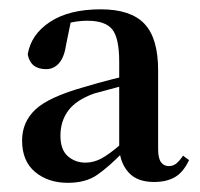

<svg xmlns="http://www.w3.org/2000/svg" viewBox="-20 -853 429 412"><path d="M310.7 -462.5Q275.3 -462.5 257 -481.8Q238.7 -501 235.8 -533.1V-534.8V-720.5Q235.8 -771.3 220.9 -789.9Q205.9 -808.5 167.6 -808.5Q151.4 -808.5 134.1 -805.1Q116.8 -801.7 93.1 -791.9L132.8 -810.7L122.2 -758.9Q118.2 -730.5 106.7 -717.5Q95.3 -704.6 79.2 -704.6Q45.3 -704.6 39.5 -736.3Q46.4 -779 87.3 -806Q128.2 -833 196.2 -833Q260.5 -833 289.9 -802Q319.3 -771 319.3 -702.4V-533.7Q319.3 -513.8 325.3 -505.2Q331.4 -496.6 342.2 -496.6Q350.9 -496.6 357.6 -501.6Q364.2 -506.5 372.9 -518.9L385.7 -509.4Q373.2 -483.1 355.2 -472.8Q337.2 -462.5 310.7 -462.5ZM125.5 -460.7Q83.3 -460.7 55.3 -484Q27.4 -507.4 27.4 -551.3Q27.4 -591 55.8 -617.8Q84.2 -644.7 159.6 -665.9Q187.4 -674.4 220 -682.7Q252.5 -690.9 280 -696.9V-678.4Q252.8 -671.4 225.9 -664.2Q199 -657.1 181.8 -652.3Q143.5 -638.5 126.6 -615.8Q109.7 -593.1 109.7 -561.8Q109.7 -531.5 125.7 -517.7Q141.6 -504 163.4 -504Q180.6 -504 197.4 -512.8Q214.1 -521.7 240 -544.1L256 -539.3L243.5 -525.8Q213.2 -494.9 188.6 -477.8Q164.1 -460.7 125.5 -460.7Z"/></svg>

Font: Early Summer Mincho VF
Style: Regular
Weight: 250
Designer: GuiWonder
Version: Version 1.002